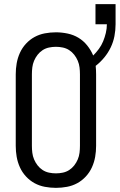

<svg xmlns="http://www.w3.org/2000/svg" viewBox="-20 -899 578 927"><path d="M250 8Q223 8 196.5 3Q170 -2 147 -14.5Q124 -27 105.5 -47Q87 -67 76 -91.5Q65 -116 60.5 -142Q56 -168 56 -195V-540Q56 -567 60.5 -593Q65 -619 76 -643.5Q87 -668 105.5 -688Q124 -708 147 -720.5Q170 -733 196.5 -738Q223 -743 250 -743Q278 -743 306.5 -737Q335 -731 359 -716.5Q383 -702 401 -679.5Q419 -657 430 -631Q445 -646 457.5 -663Q470 -680 478 -699.5Q486 -719 491 -740Q496 -761 496 -782H441V-879H538V-782Q538 -753 532.5 -724.5Q527 -696 514.5 -670Q502 -644 483.5 -621.5Q465 -599 442 -581Q443 -570 443.5 -560Q444 -550 444 -540V-195Q444 -168 439.5 -142Q435 -116 424 -91.5Q413 -67 394.5 -47Q376 -27 353 -14.5Q330 -2 303.5 3Q277 8 250 8ZM250 -62Q267 -62 283.5 -65.5Q300 -69 314 -78Q328 -87 338.5 -100.5Q349 -114 355.5 -129.5Q362 -145 364 -161.5Q366 -178 366 -195V-540Q366 -557 364 -573.5Q362 -590 355.5 -605.5Q349 -621 338.5 -634.5Q328 -648 314 -657Q300 -666 283.5 -669.5Q267 -673 250 -673Q233 -673 216.5 -669.5Q200 -666 186 -657Q172 -648 161.5 -634.5Q151 -621 144.5 -605.5Q138 -590 136 -573.5Q134 -557 134 -540V-195Q134 -178 136 -161.5Q138 -145 144.5 -129.5Q151 -114 161.5 -100.5Q172 -87 186 -78Q200 -69 216.5 -65.5Q233 -62 250 -62Z"/></svg>

Font: Iosevka SS04
Style: Regular
Weight: 400
Monospace: yes
Designer: Belleve Invis
Foundry: Belleve Invis
Version: Version 19.0.0; ttfautohint (v1.8.4)